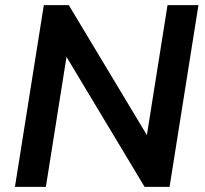

<svg xmlns="http://www.w3.org/2000/svg" viewBox="-20 -725 795 745"><path d="M38 0 150 -705H247L569 -169L546 -176L630 -705H750L638 0H541L219 -536L242 -529L158 0Z"/></svg>

Font: Mulish ExtraLight
Style: Italic
Weight: 200
Italic angle: -9°
Designer: Vernon Adams
Foundry: Vernon Adams
Version: Version 3.603